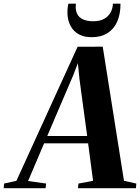

<svg xmlns="http://www.w3.org/2000/svg" viewBox="-98 -992 739 1012"><path d="M-78.5 0 -76.5 -24.5 -11.5 -39 311 -745.5 443.5 -746 555.5 -39 620.5 -24.5 618.5 0H313L315.5 -24.5L392.5 -39L366.5 -236.5H134.5L50 -38L145 -24.5L142.5 0ZM151 -275H361.5L321 -574.5L312.5 -659L288 -595.5ZM385.5 -796Q348.5 -796 323.8 -808Q299 -820 284.2 -839.5Q269.5 -859 263.2 -882.5Q257 -906 257.5 -929.5Q257.5 -943 259 -953.5Q260.5 -964 262.5 -972.5H302Q298.5 -940.5 308 -920.2Q317.5 -900 339.2 -890Q361 -880 394 -880Q429 -880 451.5 -893Q474 -906 485.2 -927Q496.5 -948 497 -972.5H537Q537.5 -919.5 520.5 -879.8Q503.5 -840 469.5 -818Q435.5 -796 385.5 -796Z"/></svg>

Font: Merriweather 120pt
Style: Bold Italic
Weight: 700
Italic angle: -7.8°
Version: Version 2.101